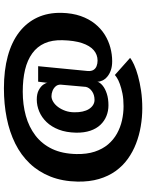

<svg xmlns="http://www.w3.org/2000/svg" viewBox="96 -822 746 979"><g transform="rotate(-90 469.5 -333.0)"><path d="M406.5 19Q454.5 19 496.2 12.8Q538 6.5 571.5 -2.8Q605 -12 628.8 -23Q652.5 -34 663.5 -43L576 -121Q573.5 -118 562.2 -110.5Q551 -103 530.5 -95.5Q510 -88 482 -82.2Q454 -76.5 417 -76.5Q380.5 -76.5 344.8 -84.5Q309 -92.5 277.5 -110Q246 -127.5 222.2 -155.5Q198.5 -183.5 185.2 -223.5Q172 -263.5 173 -316.5Q174.5 -389 199.2 -440.8Q224 -492.5 267.5 -525.8Q311 -559 368 -574.8Q425 -590.5 491 -590.5Q553.5 -590.5 602.8 -578.8Q652 -567 686.5 -542Q721 -517 738 -478.8Q755 -440.5 753.5 -387.5Q752 -328 738.8 -288.2Q725.5 -248.5 702.8 -228.8Q680 -209 649.5 -209Q634.5 -209 621.5 -214Q608.5 -219 601.8 -230.2Q595 -241.5 596.5 -260L621 -512H542L536 -464Q536 -473 526.8 -486Q517.5 -499 498.8 -509Q480 -519 451 -519Q420 -519 390 -506.5Q360 -494 336 -469Q312 -444 297.5 -406.5Q283 -369 282 -318Q281.5 -277 292 -246Q302.5 -215 322 -194.5Q341.5 -174 367 -163.8Q392.5 -153.5 421.5 -153.5Q455.5 -153.5 481.2 -162Q507 -170.5 522.5 -183.5Q538 -196.5 542 -210Q541.5 -198 547.8 -184.5Q554 -171 567.5 -159.5Q581 -148 600.8 -141.2Q620.5 -134.5 646.5 -134.5Q681 -134.5 715.8 -143.8Q750.5 -153 781.8 -172.5Q813 -192 837.5 -222.5Q862 -253 876.8 -295.2Q891.5 -337.5 893 -392Q894.5 -462 869 -516.5Q843.5 -571 794 -609Q744.5 -647 672.2 -666.8Q600 -686.5 508.5 -686.5Q427.5 -686.5 356.5 -672.2Q285.5 -658 226.5 -628.8Q167.5 -599.5 124.8 -554.5Q82 -509.5 58 -448.8Q34 -388 32.5 -311Q31.5 -250 45.8 -201.8Q60 -153.5 86.5 -116.8Q113 -80 148.8 -54.5Q184.5 -29 226.5 -12.8Q268.5 3.5 314.5 11.2Q360.5 19 406.5 19ZM449 -224.5Q435 -224.5 423 -232Q411 -239.5 402.5 -253Q394 -266.5 389.8 -285.5Q385.5 -304.5 386 -327Q386 -352 393.5 -373.2Q401 -394.5 413 -410.5Q425 -426.5 439.5 -435.2Q454 -444 468 -444Q481 -444 494.8 -438.8Q508.5 -433.5 517.8 -423.2Q527 -413 527 -398L515.5 -268.5Q511.5 -250.5 493.2 -237.5Q475 -224.5 449 -224.5Z"/></g></svg>

Font: Anybody Thin
Style: Bold
Weight: 700
Version: Version 1.113;gftools[0.9.25]